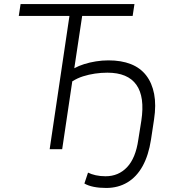

<svg xmlns="http://www.w3.org/2000/svg" viewBox="-20 -739 856 951"><path d="M506 192Q472 192 444.5 186.5Q417 181 398 170L416 116Q432 124 454 129Q476 134 503 134Q567 134 609.5 89Q652 44 665 -47L680 -141Q698 -259 655.5 -319Q613 -379 512 -379Q481 -379 450.5 -374.5Q420 -370 391.5 -361Q363 -352 338 -336L288 0H226L324 -660H73L82 -719H646L637 -660H387L348 -401Q370 -413 397 -421.5Q424 -430 455 -435Q486 -440 517 -440Q581 -440 628 -421.5Q675 -403 704 -365.5Q733 -328 743.5 -273.5Q754 -219 743 -147L728 -48Q716 30 686.5 83.5Q657 137 611 164.5Q565 192 506 192Z"/></svg>

Font: Nunitoga
Style: Light Italic
Weight: 300
Italic angle: -9°
Designer: Vernon Adams
Foundry: Vernon Adams
Version: Version 1.0